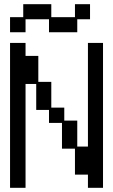

<svg xmlns="http://www.w3.org/2000/svg" viewBox="-20 -869 540 917"><path d="M28 -787H91V-849H225V-787H338V-849H410V-777H349V-715H214V-777H102V-715H28ZM28 -664H102V-602H163V-478H225V-355H287V-293H349V-169H400V-664H472V28H400V-35H338V-159H276V-282H214V-344H153V-468H102V28H28Z"/></svg>

Font: DotGothic16
Style: Regular
Weight: 400
Designer: Fontworks Inc.
Foundry: Fontworks Inc.
Version: Version 1.100